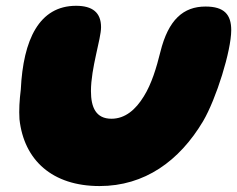

<svg xmlns="http://www.w3.org/2000/svg" viewBox="-20 -606 798 646"><path d="M315 20C466.5 20 583.5 -64 663.5 -198.5C707.5 -273.5 758 -435 758 -504.5C758 -557 734.5 -584 671.5 -584C597.5 -584 546.5 -540.5 519.5 -431C506.5 -378.5 490 -323.5 464 -282C436.5 -237 401 -206.5 355 -206.5C303 -206.5 286 -244.5 286 -299.5C286 -377.5 320 -474.5 320 -514.5C320 -564 291 -586.5 236 -586.5C112 -586.5 58 -473 50 -305C45.5 -269 43.5 -235.5 45.5 -205C60.5 -67 156 20 315 20Z"/></svg>

Font: Gluten
Style: Bold Italic
Weight: 700
Italic angle: -13°
Designer: Tyler Finck
Foundry: Etcetera Type Company
Version: Version 0.920